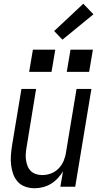

<svg xmlns="http://www.w3.org/2000/svg" viewBox="-20 -993 540 1021"><path d="M164 8Q138 8 114 -0.5Q90 -9 74 -27Q58 -45 50 -68Q42 -91 39 -116Q36 -141 38 -167Q40 -193 44 -219L94 -520H172L121 -208Q118 -191 117 -174Q116 -157 118.5 -140.5Q121 -124 127 -109Q133 -94 144.5 -83Q156 -72 172 -67Q188 -62 205 -62Q228 -62 251 -70.5Q274 -79 291.5 -97Q309 -115 318.5 -137.5Q328 -160 331 -183L387 -520H466L380 0H301L315 -82Q303 -62 286.5 -44.5Q270 -27 250 -15Q230 -3 207.5 2.5Q185 8 164 8ZM335 -611 355 -729H474L454 -611ZM135 -611 155 -729H274L254 -611ZM312 -782 268 -828 423 -973 477 -917Z"/></svg>

Font: Iosevka SS04 Oblique
Style: Regular
Weight: 400
Italic angle: -9°
Monospace: yes
Designer: Belleve Invis
Foundry: Belleve Invis
Version: Version 19.0.0; ttfautohint (v1.8.4)